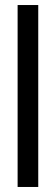

<svg xmlns="http://www.w3.org/2000/svg" viewBox="-20 -743 222 763"><path d="M132 0V-723H50V0Z"/></svg>

Font: Archivo Narrow
Style: Regular
Weight: 400
Designer: Hector Gatti
Foundry: Omnibus-Type
Version: Version 1.003;PS 001.003;hotconv 1.0.70;makeotf.lib2.5.58329